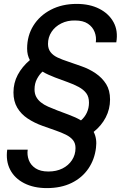

<svg xmlns="http://www.w3.org/2000/svg" viewBox="-20 -732 636 984"><path d="M220 232Q153 232 104 207Q55 182 32 137.5Q9 93 17 35H122Q118 62 127.5 88Q137 114 162 130.5Q187 147 228 147Q269 147 300 131.5Q331 116 349 88.5Q367 61 367 27Q367 2 354 -14Q341 -30 318 -41.5Q295 -53 264.5 -63.5Q234 -74 198 -87Q156 -102 122 -124.5Q88 -147 68.5 -180Q49 -213 49 -258Q49 -307 71 -348.5Q93 -390 133 -424Q126 -437 122.5 -451.5Q119 -466 119 -483Q119 -549 151 -600.5Q183 -652 240.5 -682Q298 -712 373 -712Q440 -712 489 -687Q538 -662 562 -618Q586 -574 576 -515H471Q475 -542 465 -568Q455 -594 430.5 -610.5Q406 -627 365 -627Q326 -628 294 -612Q262 -596 244 -568.5Q226 -541 226 -507Q226 -482 239 -465Q252 -448 275.5 -437Q299 -426 330 -416Q361 -406 396 -393Q437 -379 470.5 -356Q504 -333 524 -301Q544 -269 544 -222Q544 -173 522 -130.5Q500 -88 460 -56Q469 -39 472 -18.5Q475 2 472 25Q465 85 433 132Q401 179 347 205.5Q293 232 220 232ZM395 -115Q414 -131 425 -154.5Q436 -178 436 -206Q436 -236 422 -254.5Q408 -273 383 -286.5Q358 -300 327 -311Q296 -322 262 -335Q244 -342 227.5 -349.5Q211 -357 198 -365Q182 -351 169.5 -327.5Q157 -304 157 -274Q157 -252 165.5 -236Q174 -220 189.5 -207.5Q205 -195 226.5 -185.5Q248 -176 274 -166Q300 -156 330 -145Q351 -137 365.5 -130.5Q380 -124 395 -115Z"/></svg>

Font: DM Sans 24pt Medium
Style: Italic
Weight: 500
Italic angle: -10°
Designer: Colophon Foundry, Jonny Pinhorn
Foundry: Colophon Foundry
Version: Version 4.004;gftools[0.9.30]